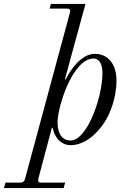

<svg xmlns="http://www.w3.org/2000/svg" viewBox="-95 -732 655 984"><path d="M200 -104C200 -152 224 -236 250 -294C286 -374 333 -432 384 -432C420 -432 430 -392 430 -359C430 -287 407 -197 374 -124C353 -78 313 -12 267 -12C226 -12 200 -44 200 -104ZM-75 232H231L239 204H117C101 204 98 198 102 182L171 -78L175 -76C190 -12 229 12 267 12C333 12 398 -38 443 -109C467 -147 502 -228 502 -319C502 -400 462 -456 390 -456C320 -456 262 -368 242 -325L238 -327L343 -712H166L159 -688H247C262 -688 268 -683 263 -666L34 182C30 198 23 204 7 204H-67Z"/></svg>

Font: Old Standard
Style: Italic
Weight: 400
Italic angle: -15.2°
Designer: Alexey Kryukov <alexios@thessalonica.org.ru>
Version: Version 2.0